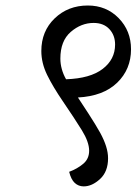

<svg xmlns="http://www.w3.org/2000/svg" viewBox="-20 -640 494 694"><path d="M261.7 -287.6Q273.4 -270 299.6 -229.7Q325.7 -189.5 342.3 -159.7Q356.4 -133.8 363.5 -111.1Q370.6 -88.4 370.6 -67.9Q370.6 -19.5 341.6 7.1Q312.5 33.7 282.7 33.7Q263.7 33.7 250.2 21.2Q236.8 8.8 230 -19Q259.3 -29.8 280.8 -47.9Q302.2 -65.9 302.2 -95.2Q302.2 -126.5 275.9 -169.2Q249.5 -211.9 207.5 -273.4Q171.4 -326.2 150.4 -369.1Q129.4 -412.1 129.4 -455.6Q129.4 -527.3 177.7 -573.7Q226.1 -620.1 297.4 -620.1Q364.3 -620.1 408.9 -574.5Q453.6 -528.8 453.6 -461.9Q453.6 -389.6 403.6 -341.1Q353.5 -292.5 261.7 -287.6ZM396 -479Q396 -512.7 375.2 -534.9Q354.5 -557.1 318.4 -557.1Q273.4 -557.1 235.8 -524.7Q198.2 -492.2 198.2 -428.2Q198.2 -409.2 203.4 -390.4Q208.5 -371.6 218.8 -353.5Q306.2 -356.4 351.1 -390.9Q396 -425.3 396 -479Z"/></svg>

Font: Sitara
Style: Italic
Weight: 400
Italic angle: -11°
Designer: Neelakash Kshetrimayum
Foundry: Neelakash Kshetrimayum
Version: Version 1.000;PS Version 1.000;PS 1.0;hotconv 1.;hotconv 1.0